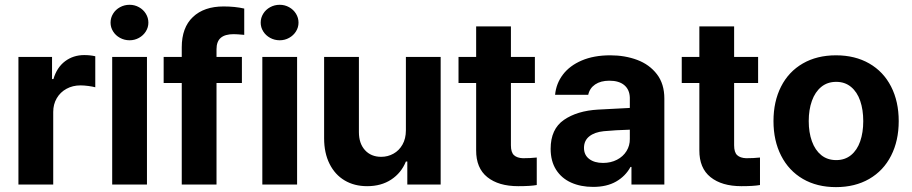

<svg xmlns="http://www.w3.org/2000/svg" viewBox="-20 -767 3790 798"><path d="M56.6 -530.3H196.3V-438.5H202.1Q216.3 -486.8 250.5 -512.5Q284.7 -538.1 330.1 -538.1Q355 -538.1 376 -533.2V-404.3Q365.2 -407.2 347.2 -409.7Q329.1 -412.1 314.5 -412.1Q282.2 -412.1 256.3 -397.9Q230.5 -383.8 215.8 -358.6Q201.2 -333.5 201.2 -301.8V0H56.6Z M446.3 -530.3H590.8V0H446.3ZM439.5 -672.9Q439.5 -692.9 450 -710Q460.4 -727.1 478.8 -737.1Q497.1 -747.1 518.6 -747.1Q539.6 -747.1 557.6 -737.1Q575.7 -727.1 586.2 -710Q596.7 -692.9 596.7 -672.9Q596.7 -653.3 586.2 -636.5Q575.7 -619.6 557.6 -609.6Q539.6 -599.6 518.6 -599.6Q497.1 -599.6 478.8 -609.6Q460.4 -619.6 450 -636.5Q439.5 -653.3 439.5 -672.9Z M985.4 -421.9H879.9V0H735.4V-421.9H660.2V-530.3H735.4V-570.3Q735.4 -652.3 781.7 -696.3Q828.1 -740.2 909.2 -740.2Q957 -740.2 995.1 -731.4V-622.1Q964.4 -625 951.2 -625Q915.5 -625 897.7 -609.9Q879.9 -594.7 879.9 -562.5V-530.3H985.4Z M1070.3 -530.3H1214.8V0H1070.3ZM1063.5 -672.9Q1063.5 -692.9 1074 -710Q1084.5 -727.1 1102.8 -737.1Q1121.1 -747.1 1142.6 -747.1Q1163.6 -747.1 1181.6 -737.1Q1199.7 -727.1 1210.2 -710Q1220.7 -692.9 1220.7 -672.9Q1220.7 -653.3 1210.2 -636.5Q1199.7 -619.6 1181.6 -609.6Q1163.6 -599.6 1142.6 -599.6Q1121.1 -599.6 1102.8 -609.6Q1084.5 -619.6 1074 -636.5Q1063.5 -653.3 1063.5 -672.9Z M1667 -530.3H1811.5V0H1672.9V-95.7H1667Q1647.9 -48.3 1606.2 -20.8Q1564.5 6.8 1505.9 6.8Q1452.6 6.8 1412.4 -17.1Q1372.1 -41 1349.6 -86.2Q1327.1 -131.3 1327.1 -192.4V-530.3H1471.7V-217.8Q1471.7 -170.9 1496.8 -143.1Q1522 -115.2 1564.5 -115.2Q1591.8 -115.2 1615.2 -128.2Q1638.7 -141.1 1652.8 -166Q1667 -190.9 1667 -225.6Z M2203.1 -421.9H2103.5V-163.1Q2103.5 -133.8 2116.2 -122.1Q2128.9 -110.4 2153.3 -109.4Q2184.6 -109.4 2210.9 -112.3V2Q2185.1 6.8 2133.8 6.8Q2052.2 6.8 2005.4 -30.8Q1958.5 -68.4 1959 -142.6V-421.9H1885.7V-530.3H1959V-657.2H2103.5V-530.3H2203.1Z M2465.8 -311.5Q2519.5 -314.9 2597.7 -318.4V-361.3Q2596.7 -394.5 2574.7 -413.1Q2552.7 -431.6 2512.7 -431.6Q2476.6 -431.6 2453.6 -416Q2430.7 -400.4 2424.8 -373H2287.1Q2291.5 -419.9 2319.6 -457Q2347.7 -494.1 2397.9 -515.6Q2448.2 -537.1 2516.6 -537.1Q2577.1 -537.1 2628.2 -518.1Q2679.2 -499 2710.2 -458.7Q2741.2 -418.5 2741.2 -357.4V0H2604.5V-73.2H2600.6Q2579.6 -34.7 2540.8 -12.5Q2502 9.8 2445.3 9.8Q2393.6 9.8 2353.8 -8.1Q2314 -25.9 2291.3 -61.5Q2268.6 -97.2 2268.6 -148.4Q2268.6 -230.5 2323.7 -268.6Q2378.9 -306.6 2465.8 -311.5ZM2486.3 -89.8Q2518.6 -89.8 2544.2 -103Q2569.8 -116.2 2584 -139.2Q2598.1 -162.1 2597.7 -189.5V-228Q2574.7 -227.5 2541 -225.6Q2507.3 -223.6 2489.3 -221.7Q2451.2 -217.8 2429.2 -200.2Q2407.2 -182.6 2407.2 -152.3Q2407.2 -122.6 2429 -106.2Q2450.7 -89.8 2486.3 -89.8Z M3130.9 -421.9H3031.2V-163.1Q3031.2 -133.8 3043.9 -122.1Q3056.6 -110.4 3081.1 -109.4Q3112.3 -109.4 3138.7 -112.3V2Q3112.8 6.8 3061.5 6.8Q2980 6.8 2933.1 -30.8Q2886.2 -68.4 2886.7 -142.6V-421.9H2813.5V-530.3H2886.7V-657.2H3031.2V-530.3H3130.9Z M3194.8 -263.7Q3194.8 -345.2 3226.3 -407.2Q3257.8 -469.2 3316.7 -503.2Q3375.5 -537.1 3454.6 -537.1Q3533.7 -537.1 3592.8 -503.2Q3651.9 -469.2 3683.6 -407.2Q3715.3 -345.2 3715.3 -263.7Q3715.3 -182.1 3683.6 -119.9Q3651.9 -57.6 3592.8 -23.4Q3533.7 10.7 3454.6 10.7Q3375.5 10.7 3316.9 -23.4Q3258.3 -57.6 3226.6 -119.9Q3194.8 -182.1 3194.8 -263.7ZM3567.9 -263.7Q3567.9 -311 3555.2 -347.9Q3542.5 -384.8 3517.1 -405.8Q3491.7 -426.8 3455.6 -426.8Q3418.9 -426.8 3393.3 -405.8Q3367.7 -384.8 3354.5 -347.9Q3341.3 -311 3341.3 -263.7Q3341.3 -216.8 3354.5 -179.9Q3367.7 -143.1 3393.3 -122.3Q3418.9 -101.6 3455.6 -101.6Q3491.7 -101.6 3517.1 -122.3Q3542.5 -143.1 3555.2 -179.7Q3567.9 -216.3 3567.9 -263.7Z"/></svg>

Font: Pretendard GOV
Style: Bold
Weight: 700
Designer: Base glyphs from Inter by Rasmus Andersson; Hangeul glyphs from Noto Sans CJK(Source Han Sans) by Jang Soo-young and Kan
Foundry: Kil Hyung-jin
Version: Version 1.309